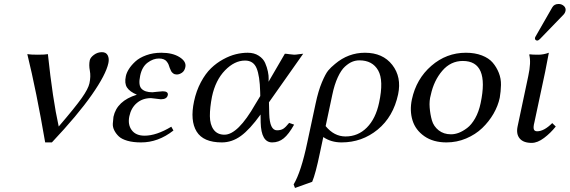

<svg xmlns="http://www.w3.org/2000/svg" viewBox="-20 -703 2851 961"><path d="M273.9 -69.8Q356.4 -166 389.2 -212.4Q421.9 -258.8 427.7 -286.1Q435.1 -320.8 429.7 -349.1Q424.3 -377.4 429.2 -400.9Q432.1 -415 450.2 -428.5Q468.3 -441.9 490.2 -441.9Q511.2 -441.9 519.3 -425.8Q527.3 -409.7 522.5 -387.2Q510.3 -329.6 439.5 -228.3Q368.7 -127 239.7 9.8H206.1Q162.1 -246.6 116.7 -432.1Q132.3 -429.2 169.2 -429.2Q206.1 -429.2 219.7 -432.1Q243.7 -205.6 273.9 -69.8Z M627.4 -121.1Q618.7 -79.6 639.2 -51.8Q659.7 -23.9 703.6 -23.9Q762.7 -23.9 837.4 -68.8L848.1 -49.8Q771.5 10.3 685.5 9.8Q646 9.8 617.4 1.5Q588.9 -6.8 574.7 -20.3Q560.5 -33.7 552 -50.5Q543.5 -67.4 544.7 -84.7Q545.9 -102.1 547.9 -118.2Q564.9 -198.2 665 -229Q629.4 -244.1 615.7 -265.1Q602.1 -286.1 609.9 -321.8Q613.3 -338.4 625 -357.2Q636.7 -376 657.2 -395Q677.7 -414.1 711.9 -426.5Q746.1 -439 787.6 -439Q843.8 -439 878.7 -417Q913.6 -395 907.7 -367.2Q903.8 -347.7 890.6 -338.9Q877.4 -330.1 864.7 -330.1Q854.5 -330.1 847.2 -335.4Q839.8 -340.8 836.9 -346.4Q834 -352.1 829.6 -362.8Q826.7 -373 823.7 -379.9Q820.8 -386.7 814.9 -394.5Q809.1 -402.3 799.3 -406.2Q789.6 -410.2 775.4 -410.2Q746.6 -410.2 718.8 -389.4Q690.9 -368.7 681.6 -324.2Q671.4 -276.4 688.5 -258.8Q705.6 -241.2 742.7 -241.2L767.1 -243.7Q791.5 -246.1 794.9 -246.1Q809.1 -246.1 815.4 -241Q821.8 -235.8 819.8 -227.1Q815.4 -206.1 785.2 -206.1Q781.2 -206.1 760.7 -209Q740.2 -211.9 735.8 -211.9Q693.8 -211.9 665 -187.5Q636.2 -163.1 627.4 -121.1Z M1326.2 -190.9 1327.6 -132.8Q1330.1 -50.8 1366.2 -50.8Q1385.3 -50.8 1397.5 -58.3Q1409.7 -65.9 1427.2 -87.9L1452.1 -79.1Q1425.3 -31.2 1400.1 -10.7Q1375 9.8 1342.3 9.8Q1287.1 9.8 1284.7 -90.8L1284.2 -129.9Q1230.5 -55.2 1185.8 -22.7Q1141.1 9.8 1090.3 9.8Q997.6 9.8 964.1 -44.7Q930.7 -99.1 951.2 -195.8Q962.4 -248.5 985.4 -291.5Q1008.3 -334.5 1036.1 -361.3Q1064 -388.2 1097.2 -406.2Q1130.4 -424.3 1160.6 -431.6Q1190.9 -439 1219.7 -439Q1252.4 -439 1275.1 -424.1Q1297.9 -409.2 1307.1 -387.9Q1316.4 -366.7 1320.8 -345.2Q1325.2 -323.7 1324.7 -309.1L1324.2 -293.9L1405.8 -434.1Q1413.1 -434.1 1429.2 -431.6Q1445.3 -429.2 1452.6 -429.2Q1460.4 -429.2 1475.8 -431.6Q1491.2 -434.1 1497.6 -434.1ZM1282.7 -222.2 1282.2 -243.2Q1280.3 -322.8 1264.4 -361.3Q1248.5 -399.9 1206.5 -399.9Q1153.8 -399.9 1106.2 -350.8Q1058.6 -301.8 1041 -219.2Q1030.3 -164.1 1030.5 -121.8Q1030.8 -79.6 1049.3 -54.2Q1067.9 -28.8 1103.5 -28.8Q1170.9 -28.8 1257.8 -181.2Z M1542.5 207 1456.5 237.8 1449.7 220.2Q1487.3 157.2 1518.1 9.8L1559.6 -184.1Q1573.2 -248.5 1591.3 -291.3Q1609.4 -334 1622.6 -349.9Q1635.7 -365.7 1656.7 -382.8Q1723.1 -439 1806.6 -439Q1896 -439 1943.4 -378.2Q1990.7 -317.4 1972.7 -231Q1948.7 -118.7 1870.4 -54.4Q1792 9.8 1689.5 9.8Q1636.7 9.8 1598.1 -17.1L1581.5 61Q1559.6 167 1542.5 207ZM1877.4 -189Q1901.4 -300.3 1872.8 -350.6Q1844.2 -400.9 1778.8 -400.9Q1760.3 -400.9 1743.2 -394Q1726.1 -387.2 1706.8 -369.9Q1687.5 -352.5 1670.7 -316.2Q1653.8 -279.8 1643.1 -228L1609.9 -71.8Q1652.3 -20 1709.5 -20Q1772 -20 1816.2 -64.5Q1860.4 -108.9 1877.4 -189Z M2041.5 -205.1Q2063.5 -308.1 2138.9 -373.5Q2214.4 -439 2312 -439Q2357.4 -439 2392.1 -425.5Q2426.8 -412.1 2446 -389.6Q2465.3 -367.2 2476.8 -338.1Q2488.3 -309.1 2487.5 -277.3Q2486.8 -245.6 2481.4 -213.9Q2472.7 -172.9 2450 -133.5Q2427.2 -94.2 2393.6 -62Q2359.9 -29.8 2313.2 -10Q2266.6 9.8 2214.8 9.8Q2148.4 9.8 2104 -21.2Q2059.6 -52.2 2044.7 -100.6Q2029.8 -148.9 2041.5 -205.1ZM2296.4 -397.9Q2235.8 -397.9 2193.6 -348.6Q2151.4 -299.3 2136.2 -228Q2127.9 -199.2 2130.6 -164.8Q2133.3 -130.4 2141.8 -100.6Q2150.4 -70.8 2175.5 -50.8Q2200.7 -30.8 2237.3 -30.8Q2256.3 -30.8 2276.4 -38.3Q2296.4 -45.9 2318.1 -62.3Q2339.8 -78.6 2358.2 -110.8Q2376.5 -143.1 2385.7 -187Q2430.2 -397.9 2296.4 -397.9Z M2775.9 -683.1Q2791.5 -683.1 2802.5 -672.9Q2813.5 -662.6 2810.5 -647.9Q2808.1 -637.2 2800.8 -629.9L2682.6 -507.8Q2674.8 -500 2668.9 -500Q2663.1 -500 2659.9 -503.9Q2656.7 -507.8 2657.7 -513.2Q2658.2 -516.6 2662.1 -522.9L2744.1 -666Q2753.9 -683.1 2775.9 -683.1ZM2624 -321.8Q2639.2 -391.6 2628.9 -429.2L2631.3 -431.2Q2643.1 -429.2 2674.8 -429.2Q2699.7 -429.2 2727.1 -439Q2715.3 -375 2708.5 -342.8L2654.8 -90.8Q2648.9 -68.4 2651.6 -57.1Q2654.3 -45.9 2668.5 -45.9Q2703.1 -45.9 2744.1 -86.9L2761.7 -69.8Q2735.8 -37.1 2703.1 -12.5Q2670.4 12.2 2641.1 12.2Q2599.6 12.2 2581.1 -10Q2562.5 -32.2 2570.8 -70.8Z"/></svg>

Font: Linux Biolinum O
Style: Italic
Weight: 400
Italic angle: -12°
Designer: Philipp H. Poll
Foundry: Philipp H. Poll
Version: Version 1.1.3